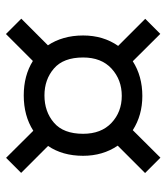

<svg xmlns="http://www.w3.org/2000/svg" viewBox="24 -652 574 663"><g transform="rotate(90 311.5 -321.0)"><path d="M98 -54 45 -107 137 -199Q120.5 -223.5 111.8 -254Q103 -284.5 103 -320.5Q103 -390 139 -441.5L45.5 -535L97.5 -587L192 -492Q243.5 -525 312 -525Q378.5 -525 430 -492L525 -587.5L578 -534.5L483.5 -440Q518.5 -388.5 518.5 -320.5Q518.5 -284.5 509.8 -254Q501 -223.5 484.5 -199.5L577.5 -106.5L525.5 -54.5L432 -148.5Q380.5 -115.5 310 -115.5Q241.5 -115.5 191 -147ZM310 -187Q366 -187 404.2 -219.8Q442.5 -252.5 442.5 -320.5Q442.5 -383 404.8 -418.5Q367 -454 311.5 -454Q256 -454 217.5 -418.8Q179 -383.5 179 -320.5Q179 -252.5 217 -219.8Q255 -187 310 -187Z"/></g></svg>

Font: Heraclito
Style: Regular
Weight: 400
Designer: Kostas Bartsokas (font) & Cristiano Sobral (main changes)
Foundry: Kostas Bartsokas (font) & Cristiano Sobral (main changes)
Version: Version 1.00;July 8, 2020;FontCreator 13.0.0.2655 64-bit